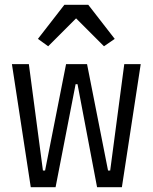

<svg xmlns="http://www.w3.org/2000/svg" viewBox="-20 -785 640 805"><path d="M109 0H213L297 -432H305L387 0H491L570 -516H501L442 -70H433L345 -516H257L169 -70H160L101 -516H30ZM250 -765 139 -622 182 -591 299 -708 416 -591 461 -622 350 -765Z"/></svg>

Font: IBM Mono
Style: Regular
Weight: 400
Monospace: yes
Designer: Mike Abbink, Paul van der Laan, Pieter van Rosmalen
Foundry: Bold Monday
Version: Version 2.3